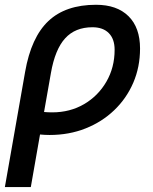

<svg xmlns="http://www.w3.org/2000/svg" viewBox="-25 -547 631 792"><path d="M371.1 -527.3Q457.5 -527.3 505.1 -480.2Q552.7 -433.1 552.7 -346.7Q552.7 -270.5 524.7 -205.6Q496.6 -140.6 446 -92.3Q395.5 -43.9 327.6 -17.1Q259.8 9.8 179.7 9.8Q160.6 9.8 140.1 7.8L102.1 224.6H-4.9L78.6 -250.5Q103.5 -393.1 174.6 -460.2Q245.6 -527.3 371.1 -527.3ZM156.7 -85Q172.9 -83.5 190.4 -83.5Q263.7 -83.5 321.8 -117.4Q379.9 -151.4 413.8 -210Q447.8 -268.6 447.8 -341.8Q447.8 -386.2 423.8 -410.4Q399.9 -434.6 356.4 -434.6Q285.2 -434.6 243.7 -388.9Q202.1 -343.3 185.1 -246.1Z"/></svg>

Font: CaskaydiaCove NFP
Style: Italic
Weight: 400
Italic angle: -10°
Designer: Aaron Bell
Foundry: Saja Typeworks
Version: Version 2111.001; VTT 6.35;Nerd Fonts 3.1.1